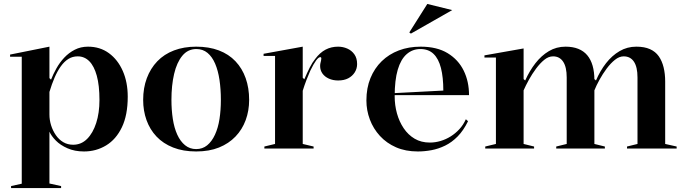

<svg xmlns="http://www.w3.org/2000/svg" viewBox="-20 -751 3465 971"><path d="M36 200V190L90 178V-464H31V-475L230 -515V-356L238 -348Q249 -376 265.5 -405.5Q282 -435 305 -459.5Q328 -484 358 -499.5Q388 -515 425 -515Q486 -515 531 -482Q576 -449 601 -392Q626 -335 626 -262Q626 -169 596.5 -107.5Q567 -46 516.5 -15.5Q466 15 405 15Q358 15 321.5 -1Q285 -17 262.5 -40Q240 -63 230 -85V177L289 190V200ZM350 -19Q391 -19 420.5 -48.5Q450 -78 466.5 -129Q483 -180 483 -245Q483 -319 469.5 -368Q456 -417 431.5 -441.5Q407 -466 373 -466Q347 -466 326 -453Q305 -440 287.5 -415.5Q270 -391 256 -358.5Q242 -326 230 -286V-172Q230 -144 238.5 -117Q247 -90 262.5 -67.5Q278 -45 300 -32Q322 -19 350 -19Z M972 -515Q1037 -515 1087 -496Q1137 -477 1171 -441Q1205 -405 1222.5 -355.5Q1240 -306 1240 -246Q1240 -191 1222.5 -143.5Q1205 -96 1171 -60.5Q1137 -25 1087.5 -5Q1038 15 972 15Q906 15 855.5 -5Q805 -25 771.5 -60.5Q738 -96 721 -143.5Q704 -191 704 -246Q704 -306 722.5 -355.5Q741 -405 775.5 -441Q810 -477 860 -496Q910 -515 972 -515ZM973 -503Q930 -503 902 -469Q874 -435 860.5 -377Q847 -319 847 -246Q847 -195 854 -149.5Q861 -104 876.5 -70Q892 -36 916 -16.5Q940 3 972 3Q1004 3 1027.5 -16Q1051 -35 1067 -69.5Q1083 -104 1090 -149Q1097 -194 1097 -246Q1097 -300 1090 -347Q1083 -394 1068 -429Q1053 -464 1029.5 -483.5Q1006 -503 973 -503Z M1317 0V-10L1371 -23V-468H1313V-479L1511 -515V-358L1519 -350Q1533 -383 1546.5 -409.5Q1560 -436 1574 -453Q1598 -485 1626.5 -500Q1655 -515 1690 -515Q1714 -515 1736 -505.5Q1758 -496 1772 -476.5Q1786 -457 1786 -427Q1786 -404 1774 -385Q1762 -366 1741 -355Q1720 -344 1690 -344Q1664 -344 1643 -353.5Q1622 -363 1610.5 -379.5Q1599 -396 1599 -417Q1599 -425 1600.5 -431.5Q1602 -438 1603.5 -444Q1605 -450 1605 -455Q1605 -462 1600 -462Q1591 -462 1578.5 -445Q1566 -428 1549 -393Q1540 -373 1530 -347Q1520 -321 1511 -292V-23L1566 -10V0Z M2107 -515Q2190 -515 2244 -482Q2298 -449 2325 -394Q2352 -339 2352 -270H1973V-280L2222 -293Q2222 -360 2210 -407Q2198 -454 2172.5 -478.5Q2147 -503 2106 -503Q2066 -503 2036.5 -477Q2007 -451 1991.5 -398.5Q1976 -346 1976 -264Q1976 -219 1987.5 -177.5Q1999 -136 2021.5 -102.5Q2044 -69 2077 -49.5Q2110 -30 2154 -30Q2181 -30 2208 -38Q2235 -46 2259 -61Q2283 -76 2303 -97.5Q2323 -119 2336 -148L2347 -138Q2324 -91 2294.5 -61Q2265 -31 2231 -14.5Q2197 2 2162 8.5Q2127 15 2093 15Q2031 15 1983 -6Q1935 -27 1901.5 -63.5Q1868 -100 1850.5 -146.5Q1833 -193 1833 -243Q1833 -306 1853.5 -356Q1874 -406 1910.5 -441.5Q1947 -477 1997 -496Q2047 -515 2107 -515ZM2058 -581 2050 -587 2141 -731 2267 -700Z M2434 0V-10L2488 -23V-460H2430V-471L2628 -506V-351L2636 -344Q2658 -393 2688 -431.5Q2718 -470 2756 -492.5Q2794 -515 2840 -515Q2877 -515 2904.5 -504Q2932 -493 2950 -471.5Q2968 -450 2977 -418.5Q2986 -387 2986 -346V-23L3039 -10V0H2793V-10L2846 -23V-359Q2846 -412 2828 -439Q2810 -466 2777 -466Q2754 -466 2732.5 -448.5Q2711 -431 2691 -404Q2671 -377 2655 -348Q2639 -319 2628 -294V-23L2681 -10V0ZM3151 0V-10L3204 -23V-359Q3204 -412 3186 -439Q3168 -466 3134 -466Q3112 -466 3090 -448.5Q3068 -431 3048 -404Q3028 -377 3012 -348Q2996 -319 2986 -294V-351L2994 -344Q3015 -393 3045 -431.5Q3075 -470 3113.5 -492.5Q3152 -515 3198 -515Q3239 -515 3267 -502.5Q3295 -490 3311.5 -466.5Q3328 -443 3336 -410.5Q3344 -378 3344 -339V-23L3402 -10V0Z"/></svg>

Font: Kalnia Thin Medium
Style: Regular
Weight: 500
Version: Version 1.105